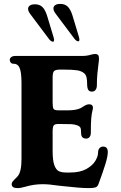

<svg xmlns="http://www.w3.org/2000/svg" viewBox="-20 -955 619 985"><path d="M40 -10Q40 -17 44 -22.5Q48 -28 56 -36Q63 -42 70 -50Q81 -63 85.6 -85Q90.3 -107 90.3 -140V-528Q90.3 -586 80 -608Q71 -628 50 -628H48Q40 -628 35 -634Q30 -640 30 -648Q30 -656 37.5 -662Q45 -668 60 -668H403Q426 -668 449 -675Q453 -676 457.5 -677Q462 -678 467 -678Q483 -678 486 -668Q488 -660 488 -656Q488 -646 485 -625Q482 -604 479.5 -576Q477 -548 477 -518Q477 -502 470 -493.5Q463 -485 452 -485Q438 -485 432.5 -494.5Q427 -504 427 -525Q427 -544 424 -557.5Q421 -571 412 -579Q398 -591 374.5 -594.5Q351 -598 301 -598H290Q265 -598 257.5 -590.5Q250 -583 250 -558V-429Q250 -403 255 -396Q260 -389 280 -389H329Q370 -389 393 -400L405 -407Q412 -412 420.5 -416Q429 -420 437 -420Q457 -420 457 -401L455 -390L454 -386Q450 -371 448 -346.5Q446 -322 446 -274Q446 -260 439.5 -252Q433 -244 423 -244Q409 -244 402.5 -251Q396 -258 396 -274Q396 -293 392.5 -300Q389 -307 376 -312Q363.4 -317 346.2 -318Q329 -319 280 -319Q261 -319 255.5 -311.5Q250 -304 250 -279V-180Q250 -131 259 -107Q268 -83 282.5 -76.5Q297 -70 320 -70H340Q391 -70 423 -88Q455 -106 469 -129.5Q483 -153 483 -171Q483 -187 490.5 -195Q498 -203 509 -203Q533 -203 533 -175Q533 -153 520.5 -112.5Q508 -72 485 -10Q480 3 469.5 6.5Q459.1 10 435 10Q392 10 305 0L277 -3Q232 -10 199 -10Q153 -10 110 3Q86 10 70 10Q40 10 40 -10ZM256 -760 222 -873Q212 -905 197.5 -919Q183 -933 159 -933Q133 -933 126 -918.5Q119 -904 136 -882L229 -758Q241 -741 252 -741Q256 -741 257 -746Q258 -751 256 -760ZM386 -762 352 -875Q342 -907 327.5 -921Q313 -935 289 -935Q263 -935 256 -920.5Q249 -906 266 -884L359 -760Q371 -743 382 -743Q386 -743 387 -748Q388 -753 386 -762Z"/></svg>

Font: Raigarh
Style: Regular
Weight: 400
Designer: jaikishan Patel
Foundry: MagicType
Version: Version 1.000;FEAKit 1.0